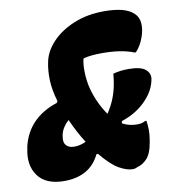

<svg xmlns="http://www.w3.org/2000/svg" viewBox="-102 -788 784 873"><g transform="rotate(-10 290.0 -352.0)"><path d="M126 12Q41 12 4.5 -38Q-32 -88 -15 -164L-14 -171Q16 -299 153 -344L157 -352Q141 -405 139.5 -450.5Q138 -496 146 -533L147 -538Q157 -584 196 -625Q235 -666 297 -691.5Q359 -717 437 -717Q484 -717 518 -708.5Q552 -700 573 -680Q592 -662 594 -633.5Q596 -605 584 -571Q577 -551 568 -536Q559 -521 547 -508H541Q511 -520 475 -525.5Q439 -531 395 -531Q340 -531 308 -522Q303 -507 302 -485Q301 -466 302.5 -443Q304 -420 309 -395Q327 -318 371 -255Q393 -288 405.5 -320.5Q418 -353 424 -390Q426 -401 427 -411Q428 -421 429 -430Q461 -439 501 -439Q558 -439 580 -419Q602 -399 594 -369L592 -361Q580 -315 537 -273.5Q494 -232 430 -211L428 -201Q444 -192 461.5 -188Q479 -184 495 -184Q509 -184 516.5 -186Q524 -188 534 -193H540Q543 -174 543.5 -152Q544 -130 539 -101Q530 -44 508.5 -21Q487 2 463 7Q453 13 440 13Q415 13 379.5 -6.5Q344 -26 297 -83H290Q266 -34 224.5 -11Q183 12 126 12ZM153 -191Q147 -163 159.5 -148.5Q172 -134 197 -134Q225 -134 251 -147Q218 -199 192 -258Q162 -231 154 -198Z"/></g></svg>

Font: Recursive Sn Csl St Blk
Style: Italic
Weight: 900
Italic angle: -15°
Version: Version 1.079;hotconv 1.0.112;makeotfexe 2.5.65598; ttfautoh